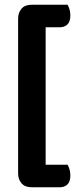

<svg xmlns="http://www.w3.org/2000/svg" viewBox="-20 -675 326 816"><path d="M267 -655Q272 -647 275.5 -635Q279 -623 279 -609Q279 -583 266.5 -571Q254 -559 233 -559H174V25H267Q272 33 275.5 45Q279 57 279 71Q279 97 266.5 109Q254 121 233 121H116Q86 121 71.5 104Q57 87 57 62V-596Q57 -621 71.5 -638Q86 -655 116 -655Z"/></svg>

Font: Baloo Thambi 2 SemiBold
Style: Regular
Weight: 600
Designer: Aadarsh Rajan and Ek Type
Foundry: Ek Type
Version: Version 1.640;hotconv 1.0.111;makeotfexe 2.5.65597; ttfautoh